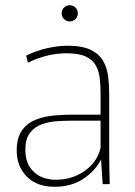

<svg xmlns="http://www.w3.org/2000/svg" viewBox="-20 -705 515 735"><path d="M189 10Q121 10 82.5 -29Q44 -68 44 -129Q44 -179 65 -207Q86 -235 118.5 -247.5Q151 -260 187.5 -263Q224 -266 255 -266H365V-344Q365 -376 362 -404Q359 -432 347 -454Q335 -476 308.5 -488.5Q282 -501 235 -501Q196 -501 158.5 -491.5Q121 -482 87 -465L80 -492Q121 -512 162.5 -521Q204 -530 238 -530Q295 -530 327.5 -514Q360 -498 375 -471.5Q390 -445 394 -412Q398 -379 398 -346V-133Q398 -104 398.5 -67.5Q399 -31 400 0H373L367 -93H366Q343 -49 297.5 -19.5Q252 10 189 10ZM194 -17Q256 -17 304 -50.5Q352 -84 365 -139V-243H255Q229 -243 198 -241Q167 -239 139.5 -229Q112 -219 94.5 -196Q77 -173 77 -131Q77 -78 109 -47.5Q141 -17 194 -17ZM247 -623Q234 -623 225 -632Q216 -641 216 -654Q216 -667 225 -676Q234 -685 247 -685Q260 -685 269 -676Q278 -667 278 -654Q278 -641 269 -632Q260 -623 247 -623Z"/></svg>

Font: Murecho ExtraLight
Style: Regular
Weight: 200
Designer: Neil Summerour
Foundry: Positype
Version: Version 1.010; ttfautohint (v1.8.3)